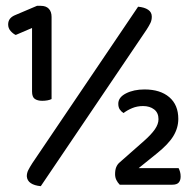

<svg xmlns="http://www.w3.org/2000/svg" viewBox="-20 -634 665 659"><path d="M90 -320V-538L34 -514Q25 -518 16.5 -527.5Q8 -537 8 -550Q8 -562 14.5 -570Q21 -578 34 -583L107 -614H120Q138 -614 147.5 -604Q157 -594 157 -576V-294Q151 -291 142.5 -289.5Q134 -288 125 -288Q109 -288 99.5 -294.5Q90 -301 90 -320ZM476 -327Q530 -327 561 -300.5Q592 -274 592 -226Q592 -195 575 -167Q558 -139 518 -107L456 -57H593Q596 -51 598 -44Q600 -37 600 -28Q600 -15 593.5 -7.5Q587 0 571 0H391Q384 -7 379.5 -16Q375 -25 375 -36Q375 -51 379 -60.5Q383 -70 390 -76L474 -150Q499 -172 511.5 -190Q524 -208 524 -225Q524 -247 509 -258.5Q494 -270 471 -270Q451 -270 434 -263Q417 -256 404 -246Q396 -251 391 -258.5Q386 -266 386 -278Q386 -300 412.5 -313.5Q439 -327 476 -327ZM91 -74 454 -611Q476 -609 488.5 -600.5Q501 -592 501 -577Q501 -565 496.5 -555.5Q492 -546 483 -532L120 5Q98 3 85.5 -5.5Q73 -14 72 -29Q72 -40 77 -50Q82 -60 91 -74Z"/></svg>

Font: Baloo Bhaijaan 2 Medium
Style: Regular
Weight: 500
Designer: Sanskriti Dholi, Noopur Datye and Ek Type
Foundry: Ek Type
Version: Version 1.701